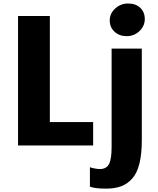

<svg xmlns="http://www.w3.org/2000/svg" viewBox="-20 -835 904 1102"><path d="M83.5 0V-743.2H266.1V-134.3H514.6V0ZM496.1 236.3V124.5Q502.4 127.9 521.5 131.6Q540.5 135.3 553.2 135.3Q590.3 135.3 605.5 106.9Q620.6 78.6 620.6 9.3V-556.2H793.9V-30.3Q793.9 48.8 780.3 103.8Q766.6 158.7 739 189.7Q711.4 220.7 675.3 234.1Q639.2 247.6 589.4 247.6Q524.4 247.6 496.1 236.3ZM707 -627.4Q665 -627.4 637.5 -652.8Q609.9 -678.2 609.9 -717.8Q609.9 -757.8 641.4 -786.4Q672.9 -814.9 715.3 -814.9Q758.8 -814.9 784.9 -790.3Q811 -765.6 811 -725.6Q811 -685.5 780.3 -656.5Q749.5 -627.4 707 -627.4Z"/></svg>

Font: HaufeMerriweatherSans
Style: Bold
Weight: 700
Designer: Eben Sorkin
Foundry: Eben Sorkin
Version: Version 1.56